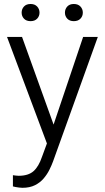

<svg xmlns="http://www.w3.org/2000/svg" viewBox="-20 -710 515 944"><path d="M388.7 -528.3H460.9L240.7 84Q233.9 102.5 222.9 124.8Q211.9 147 194.8 167.2Q177.7 187.5 152.1 200.4Q126.5 213.4 90.3 213.4Q83.5 213.4 74.2 212.2Q64.9 210.9 56.4 209.5Q47.9 208 43.5 206.5V151.4Q48.3 152.3 58.1 153.3Q67.9 154.3 71.8 154.3Q119.1 154.3 144.8 131.6Q170.4 108.9 186.5 61L228.5 -53.2ZM247.6 -85.9 265.6 -16.1 216.3 10.3 14.6 -528.3H88.4ZM342.8 -606Q322.3 -606 310.8 -618.2Q299.3 -630.4 299.3 -647.9Q299.3 -665.5 310.8 -678Q322.3 -690.4 342.8 -690.4Q363.8 -690.4 375.5 -678Q387.2 -665.5 387.2 -647.9Q387.2 -630.4 375.5 -618.2Q363.8 -606 342.8 -606ZM130.4 -606Q109.4 -606 97.9 -618.2Q86.4 -630.4 86.4 -647.9Q86.4 -665.5 97.9 -678Q109.4 -690.4 130.4 -690.4Q150.9 -690.4 162.6 -678Q174.3 -665.5 174.3 -647.9Q174.3 -630.4 162.6 -618.2Q150.9 -606 130.4 -606Z"/></svg>

Font: Heebo Light
Style: Regular
Weight: 300
Designer: Oded Ezer
Foundry: Ezer Type House
Version: Version 3.100